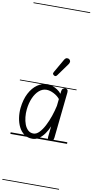

<svg xmlns="http://www.w3.org/2000/svg" viewBox="-179 -1388 921 1910"><g transform="rotate(10 281.0 -433.0)"><path d="M218 10Q169.5 10 135.2 -14.8Q101 -39.5 80.5 -80.5Q60 -121.5 52.5 -171.2Q45 -221 50 -271Q59.5 -359 92 -421.5Q124.5 -484 172.8 -517.5Q221 -551 276.5 -551Q297 -551 323.2 -542Q349.5 -533 374.5 -516.8Q399.5 -500.5 416 -479L419 -506Q421 -524 431.5 -532.5Q442 -541 454.5 -541Q467 -541 475.8 -532Q484.5 -523 482 -502L433 -36.5Q431 -18 420.8 -9Q410.5 0 399 0Q385 0 376.5 -8.2Q368 -16.5 370 -35L381.5 -144.5Q364.5 -103.5 339.8 -68.2Q315 -33 284.2 -11.5Q253.5 10 218 10ZM113.5 -268Q109.5 -230 113.5 -190.5Q117.5 -151 130.2 -117.5Q143 -84 165.2 -63.5Q187.5 -43 219.5 -43Q249.5 -43 277.5 -71.8Q305.5 -100.5 329.8 -147.2Q354 -194 372.8 -248.8Q391.5 -303.5 402.5 -355L410 -425Q386.5 -454.5 347.2 -474.5Q308 -494.5 273.5 -494.5Q233 -494.5 199.2 -465.2Q165.5 -436 143 -385Q120.5 -334 113.5 -268ZM218 10Q169.5 10 135.2 -14.8Q101 -39.5 80.5 -80.5Q60 -121.5 52.5 -171.2Q45 -221 50 -271Q59.5 -359 92 -421.5Q124.5 -484 172.8 -517.5Q221 -551 276.5 -551Q297 -551 323.2 -542Q349.5 -533 374.5 -516.8Q399.5 -500.5 416 -479L419 -506Q421 -524 431.5 -532.5Q442 -541 454.5 -541Q467 -541 475.8 -532Q484.5 -523 482 -502L433 -36.5Q431 -18 420.8 -9Q410.5 0 399 0Q385 0 376.5 -8.2Q368 -16.5 370 -35L381.5 -144.5Q364.5 -103.5 339.8 -68.2Q315 -33 284.2 -11.5Q253.5 10 218 10ZM113.5 -268Q109.5 -230 113.5 -190.5Q117.5 -151 130.2 -117.5Q143 -84 165.2 -63.5Q187.5 -43 219.5 -43Q249.5 -43 277.5 -71.8Q305.5 -100.5 329.8 -147.2Q354 -194 372.8 -248.8Q391.5 -303.5 402.5 -355L410 -425Q386.5 -454.5 347.2 -474.5Q308 -494.5 273.5 -494.5Q233 -494.5 199.2 -465.2Q165.5 -436 143 -385Q120.5 -334 113.5 -268ZM322 -647.5Q314 -652.5 310 -660Q306 -667.5 315 -683L392 -817Q404.5 -838.5 419.8 -839.2Q435 -840 444 -832.5Q455.5 -822 455 -809.2Q454.5 -796.5 446 -784.5L353.5 -656.5Q344.5 -644 336.8 -643.8Q329 -643.5 322 -647.5ZM-5 455H567.5V463H-5ZM-5 -16H567.5V0H-5ZM-5 -549H567.5V-541H-5ZM-5 -1329H567.5V-1321H-5Z"/></g></svg>

Font: Edu SA Dotted Guide
Style: Regular
Weight: 400
Designer: Tina and Corey Anderson, Eben Sorkin, Mirko Velimirovic
Foundry: Google for Education
Version: Version 2.000